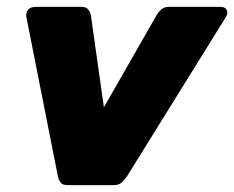

<svg xmlns="http://www.w3.org/2000/svg" viewBox="-20 -540 683 560"><path d="M178 0Q162 0 156.5 -8Q151 -16 149 -25L57 -490Q55 -503 62 -511.5Q69 -520 85 -520H218Q231 -520 237 -512.5Q243 -505 245 -496L283 -227L438 -498Q442 -505 450.5 -512.5Q459 -520 473 -520H623Q637 -520 641.5 -510.5Q646 -501 638 -489L350 -25Q343 -16 335 -8Q327 0 312 0Z"/></svg>

Font: Rubik Light ExtraBold
Style: Italic
Weight: 800
Italic angle: -12°
Version: Version 2.104